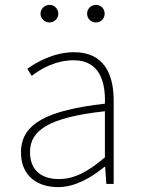

<svg xmlns="http://www.w3.org/2000/svg" viewBox="-20 -754 576 787"><path d="M218 13C288 13 354 -26 408 -70H411L416 0H446V-341C446 -448 408 -540 284 -540C198 -540 125 -496 92 -472L110 -443C144 -470 207 -507 282 -507C391 -507 413 -414 410 -329C173 -302 66 -247 66 -130C66 -30 136 13 218 13ZM221 -20C157 -20 103 -50 103 -131C103 -220 181 -273 410 -298V-109C341 -50 284 -20 221 -20ZM183 -662C203 -662 219 -678 219 -698C219 -718 203 -734 183 -734C163 -734 146 -718 146 -698C146 -678 163 -662 183 -662ZM373 -662C394 -662 409 -678 409 -698C409 -718 394 -734 373 -734C353 -734 337 -718 337 -698C337 -678 353 -662 373 -662Z"/></svg>

Font: Noto Sans T Chinese Thin
Style: Regular
Weight: 100
Designer: Ryoko NISHIZUKA (kana & ideographs); Paul D. Hunt (Latin, Greek & Cyrillic); Wenlong ZHANG (bopomofo); Sandoll Communica
Foundry: Adobe Systems Incorporated
Version: Version 1.000;PS 1;hotconv 1.0.78;makeotf.lib2.5.61930